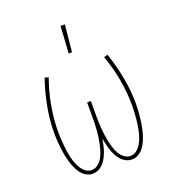

<svg xmlns="http://www.w3.org/2000/svg" viewBox="-136 -850 872 963"><g transform="rotate(-20 300.0 -368.0)"><path d="M195 8Q176 8 159.5 -2Q143 -12 132 -27.5Q121 -43 113.5 -60.5Q106 -78 101 -96Q96 -114 92.5 -133Q89 -152 87 -170.5Q85 -189 83.5 -208Q82 -227 82 -246Q82 -318 95.5 -389Q109 -460 132 -528L152 -522Q128 -455 115.5 -385.5Q103 -316 103 -246Q103 -229 104 -212Q105 -195 106.5 -178Q108 -161 110.5 -144Q113 -127 117 -110Q121 -93 127 -77Q133 -61 142 -46.5Q151 -32 165 -21.5Q179 -11 196 -11Q214 -11 229 -22.5Q244 -34 253 -49.5Q262 -65 267.5 -82Q273 -99 277 -117Q281 -135 283.5 -152.5Q286 -170 287.5 -188Q289 -206 289.5 -224Q290 -242 290 -260V-338H310V-260Q310 -242 310.5 -224Q311 -206 312.5 -188Q314 -170 316.5 -152.5Q319 -135 323 -117Q327 -99 332.5 -82Q338 -65 347 -49.5Q356 -34 371 -22.5Q386 -11 404 -11Q421 -11 435 -21.5Q449 -32 458 -46.5Q467 -61 473 -77Q479 -93 483 -110Q487 -127 489.5 -144Q492 -161 493.5 -178Q495 -195 496 -212Q497 -229 497 -246Q497 -316 484.5 -385.5Q472 -455 448 -522L468 -528Q491 -460 504.5 -389Q518 -318 518 -246Q518 -227 516.5 -208Q515 -189 513 -170.5Q511 -152 507.5 -133Q504 -114 499 -96Q494 -78 486.5 -60.5Q479 -43 468 -27.5Q457 -12 440.5 -2Q424 8 405 8Q388 8 373 0.5Q358 -7 347 -19.5Q336 -32 328.5 -46.5Q321 -61 315.5 -76.5Q310 -92 306.5 -108.5Q303 -125 300 -141Q297 -125 293.5 -108.5Q290 -92 284.5 -76.5Q279 -61 271.5 -46.5Q264 -32 253 -19.5Q242 -7 227 0.5Q212 8 195 8ZM287 -600 296 -744H319L305 -600Z"/></g></svg>

Font: Iosevka Thin Extended
Style: Regular
Weight: 100
Width: 7
Monospace: yes
Designer: Belleve Invis
Foundry: Belleve Invis
Version: Version 32.5.0; ttfautohint (v1.8.4)